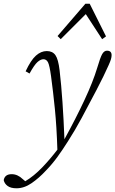

<svg xmlns="http://www.w3.org/2000/svg" viewBox="-113 -770 621 1034"><path d="M-24 244Q-55 244 -72 231.5Q-89 219 -93 200Q-87 168 -50 168Q-18 168 10 195L23 206Q69 179 116 130Q136 109 156.5 85Q177 61 196 36Q192 -89 182.5 -183.5Q173 -278 162 -359Q154 -418 145.5 -434.5Q137 -451 121 -451Q106 -451 89 -436Q72 -421 46 -374L25 -386Q53 -446 80.5 -470.5Q108 -495 139 -495Q170 -495 185.5 -473Q201 -451 208 -391Q217 -314 223.5 -219Q230 -124 234 -20Q296 -133 342 -231.5Q388 -330 410 -403Q427 -461 437.5 -479Q448 -497 463 -497Q488 -497 488 -473Q488 -463 484.5 -451Q481 -439 472 -419Q459 -390 444 -359Q429 -328 406 -284Q363 -202 327 -135Q291 -68 253 -9Q224 37 196 75.5Q168 114 134 149Q97 189 57 216.5Q17 244 -24 244ZM437 -559 349 -694 214 -559 197 -576 347 -750H370L458 -574Z"/></svg>

Font: Source Serif 4 SmText Light
Style: Italic
Weight: 300
Italic angle: -12°
Designer: Frank Grießhammer
Foundry: Adobe
Version: Version 4.005;hotconv 1.1.0;makeotfexe 2.6.0